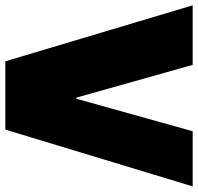

<svg xmlns="http://www.w3.org/2000/svg" viewBox="-34 -694 726 703"><g transform="rotate(90 328.5 -343.0)"><path d="M452 0 660 -686H458L339 -260H335L215 -686H-3L202 0Z"/></g></svg>

Font: Chivo Light
Style: Bold
Weight: 900
Designer: Hector Gatti
Foundry: Omnibus-Type
Version: Version 1.003;PS 001.003;hotconv 1.0.70;makeotf.lib2.5.58329